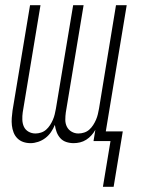

<svg xmlns="http://www.w3.org/2000/svg" viewBox="-20 -540 540 735"><path d="M374 175 403 0H338L345 -43Q339 -32 330 -22Q321 -12 310 -5Q299 2 286.5 5Q274 8 262 8Q247 8 233.5 3.5Q220 -1 211 -11Q202 -21 197 -34Q192 -47 190 -62Q184 -47 175 -34Q166 -21 153.5 -11.5Q141 -2 126 3Q111 8 97 8Q82 8 69 3.5Q56 -1 46.5 -10.5Q37 -20 32 -33Q27 -46 25.5 -60Q24 -74 25 -88.5Q26 -103 28 -117L95 -520H135L67 -110Q65 -96 65.5 -81.5Q66 -67 71.5 -55Q77 -43 89 -36Q101 -29 116 -29Q126 -29 137 -32.5Q148 -36 156.5 -43.5Q165 -51 171.5 -61Q178 -71 182.5 -81.5Q187 -92 189.5 -102.5Q192 -113 194 -124L260 -520H300L232 -110Q230 -96 230 -81.5Q230 -67 236 -55Q242 -43 254 -36Q266 -29 280 -29Q291 -29 302 -32.5Q313 -36 321.5 -43.5Q330 -51 336.5 -61Q343 -71 347.5 -81.5Q352 -92 354.5 -102.5Q357 -113 359 -124L424 -520H465L385 -37H450L415 175Z"/></svg>

Font: Iosevka SS04 Extralight
Style: Italic
Weight: 200
Italic angle: -9°
Monospace: yes
Designer: Belleve Invis
Foundry: Belleve Invis
Version: Version 19.0.0; ttfautohint (v1.8.4)